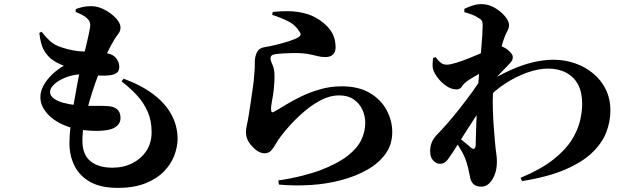

<svg xmlns="http://www.w3.org/2000/svg" viewBox="-20 -843 3040 932"><path d="M551 69Q470 69 418.5 40.5Q367 12 342 -37.5Q317 -87 317 -149Q317 -185 323 -235.5Q329 -286 338.5 -342.5Q348 -399 358 -450.5Q368 -502 377 -537Q390 -586 398.5 -622Q407 -658 412 -682Q417 -706 418 -719Q418 -736 410 -746Q402 -756 390 -764Q381 -770 369.5 -775.5Q358 -781 347 -785L348 -799Q364 -805 381.5 -809Q399 -813 423 -813Q449 -813 473.5 -802.5Q498 -792 519 -776Q540 -760 552.5 -742.5Q565 -725 565 -710Q565 -692 554.5 -679Q544 -666 535 -651Q522 -629 507 -600Q492 -571 472 -520Q459 -486 443 -441Q427 -396 413 -347Q399 -298 389.5 -250Q380 -202 380 -160Q380 -93 418.5 -61Q457 -29 526 -29Q580 -29 623 -51Q666 -73 691 -111.5Q716 -150 716 -201Q716 -257 697 -300.5Q678 -344 645.5 -379.5Q613 -415 570 -448L580 -461Q665 -430 723.5 -386Q782 -342 812 -287Q842 -232 842 -169Q842 -130 826 -88Q810 -46 775.5 -10.5Q741 25 685.5 47Q630 69 551 69ZM496 -211Q464 -206 420 -208.5Q376 -211 336 -220Q260 -241 218 -282.5Q176 -324 176 -371Q176 -400 191 -427.5Q206 -455 231.5 -480Q257 -505 290 -524Q274 -530 258.5 -538Q243 -546 227 -558Q206 -576 191.5 -602.5Q177 -629 171 -683L182 -689Q200 -665 222 -644.5Q244 -624 279 -613Q336 -594 387.5 -593Q439 -592 482 -587Q525 -583 542 -562.5Q559 -542 559 -520Q559 -497 545 -488Q531 -479 508 -477Q489 -475 466 -476Q443 -477 419.5 -479.5Q396 -482 375 -482Q350 -482 323.5 -475Q297 -468 274 -455.5Q251 -443 237 -427.5Q223 -412 223 -396Q223 -379 240.5 -365.5Q258 -352 287.5 -344Q317 -336 354 -332Q399 -328 438 -329Q477 -330 501 -328Q531 -327 548 -313Q565 -299 565 -270Q565 -246 546.5 -230.5Q528 -215 496 -211Z M1331 33Q1392 24 1447 10Q1502 -4 1536 -17Q1621 -50 1668 -87Q1715 -124 1734 -164.5Q1753 -205 1753 -247Q1753 -280 1739 -310.5Q1725 -341 1697 -360.5Q1669 -380 1626 -380Q1584 -380 1542 -359Q1500 -338 1462 -306Q1424 -274 1393 -240.5Q1362 -207 1343 -181Q1329 -163 1318.5 -144Q1308 -125 1296 -112Q1284 -99 1264 -99Q1233 -99 1202 -135Q1187 -151 1180.5 -167.5Q1174 -184 1174 -203Q1174 -218 1178.5 -237Q1183 -256 1188 -288Q1192 -309 1197 -345.5Q1202 -382 1207.5 -419Q1213 -456 1214 -479Q1216 -499 1216.5 -512.5Q1217 -526 1217 -546Q1217 -567 1227 -588.5Q1237 -610 1264 -614Q1285 -617 1318 -625Q1351 -633 1382.5 -643Q1414 -653 1430 -663Q1446 -673 1434 -689Q1415 -721 1381 -738.5Q1347 -756 1301 -771L1304 -785Q1380 -793 1430 -784.5Q1480 -776 1511 -758Q1557 -733 1583 -697.5Q1609 -662 1609 -613Q1609 -592 1597 -579Q1585 -566 1559 -566Q1541 -566 1524.5 -570Q1508 -574 1490.5 -578Q1473 -582 1450 -584Q1428 -586 1401 -585.5Q1374 -585 1351.5 -583.5Q1329 -582 1316 -580Q1302 -578 1297.5 -572.5Q1293 -567 1293 -561Q1293 -549 1301.5 -531Q1310 -513 1312 -490Q1313 -468 1312 -450Q1311 -432 1309 -409Q1306 -381 1300.5 -354Q1295 -327 1296 -308Q1297 -293 1309 -300Q1331 -312 1365 -333Q1399 -354 1442.5 -375Q1486 -396 1535.5 -410Q1585 -424 1639 -424Q1721 -424 1775.5 -391.5Q1830 -359 1857 -308Q1884 -257 1884 -202Q1884 -142 1852 -97Q1820 -52 1764.5 -20Q1709 12 1638 31Q1567 50 1489 55Q1411 60 1334 53Z M2507 20Q2604 -20 2664 -67Q2724 -114 2754.5 -162.5Q2785 -211 2795.5 -256.5Q2806 -302 2806 -338Q2806 -395 2786 -432.5Q2766 -470 2728.5 -490Q2691 -510 2640 -510Q2594 -510 2540 -491Q2486 -472 2433.5 -438Q2381 -404 2342 -361L2339 -438Q2401 -477 2457.5 -502.5Q2514 -528 2566.5 -540.5Q2619 -553 2667 -553Q2720 -553 2769 -536.5Q2818 -520 2857.5 -488Q2897 -456 2920 -410Q2943 -364 2943 -306Q2943 -253 2923 -201Q2903 -149 2855 -102.5Q2807 -56 2723.5 -20Q2640 16 2514 36ZM2117 -48Q2099 -47 2083.5 -63Q2068 -79 2068 -109Q2068 -133 2076 -152Q2084 -171 2099 -187Q2119 -207 2148.5 -240.5Q2178 -274 2210.5 -315Q2243 -356 2275 -400.5Q2307 -445 2333 -488L2341 -358Q2321 -327 2301 -296Q2281 -265 2261 -234Q2241 -203 2221 -171.5Q2201 -140 2180 -107Q2165 -84 2151.5 -66Q2138 -48 2117 -48ZM2318 63Q2289 63 2276.5 49Q2264 35 2261 13Q2257 -8 2252 -29Q2247 -50 2238 -74Q2232 -90 2222 -107.5Q2212 -125 2200.5 -143Q2189 -161 2175 -177L2184 -198Q2193 -188 2209 -174Q2225 -160 2241 -147.5Q2257 -135 2264 -128Q2287 -108 2289 -139Q2290 -166 2291 -212Q2292 -258 2294.5 -312Q2297 -366 2300 -416Q2303 -459 2307 -505Q2311 -551 2315 -593.5Q2319 -636 2321 -669.5Q2323 -703 2323 -720Q2323 -736 2318 -743.5Q2313 -751 2299 -758Q2289 -765 2272.5 -771.5Q2256 -778 2234 -784V-800Q2255 -810 2275 -816.5Q2295 -823 2318 -823Q2350 -823 2380 -806Q2410 -789 2430.5 -765Q2451 -741 2451 -721Q2451 -707 2442 -691Q2433 -675 2425 -651Q2418 -632 2409.5 -597.5Q2401 -563 2393 -523.5Q2385 -484 2379.5 -448Q2374 -412 2373 -389Q2371 -352 2372.5 -308.5Q2374 -265 2377 -223.5Q2380 -182 2383 -151Q2386 -117 2389 -98Q2392 -79 2392 -57Q2392 -24 2382 3Q2372 30 2355.5 46.5Q2339 63 2318 63ZM2196 -409Q2172 -409 2148.5 -424.5Q2125 -440 2107 -462.5Q2089 -485 2082 -507Q2079 -520 2080 -534Q2081 -548 2082 -561L2094 -566Q2107 -549 2119 -539Q2131 -529 2149 -529Q2165 -529 2195.5 -538.5Q2226 -548 2262 -562.5Q2298 -577 2330 -591Q2362 -605 2379 -615Q2392 -621 2403 -620.5Q2414 -620 2426 -613Q2442 -605 2455.5 -591Q2469 -577 2469 -568Q2470 -557 2464 -547.5Q2458 -538 2446 -526Q2431 -511 2412 -491Q2393 -471 2374 -449.5Q2355 -428 2342 -410L2345 -471Q2349 -479 2353.5 -492Q2358 -505 2360 -513Q2342 -505 2319.5 -492.5Q2297 -480 2277 -468Q2257 -456 2246 -448Q2231 -437 2222 -423Q2213 -409 2196 -409Z"/></svg>

Font: Noto Serif JP ExtraBold
Style: Regular
Weight: 800
Designer: Ryoko NISHIZUKA 西塚涼子 (kana & ideographs); Frank Grießhammer (Latin, Greek & Cyrillic); Wenlong ZHANG 张文龙 (bopomofo); San
Foundry: Adobe
Version: Version 2.003-H1;hotconv 1.1.1;makeotfexe 2.6.0